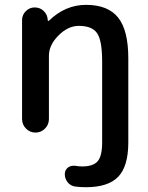

<svg xmlns="http://www.w3.org/2000/svg" viewBox="-20 -576 619 803"><path d="M407.2 -318.4Q407.2 -406.2 386.2 -437Q365.2 -467.8 309.6 -467.8Q264.6 -467.8 224.6 -427.7Q184.6 -387.7 184.6 -342.8V-78.1Q184.6 -54.7 168 -38.1Q151.4 -21.5 128.4 -21.5Q105.5 -21.5 88.9 -38.1Q72.3 -54.7 72.3 -78.1V-492.2Q72.3 -513.7 87.9 -529.3Q103.5 -544.9 125 -544.9Q147.5 -544.9 163.1 -529.8Q178.7 -514.6 179.7 -492.2V-491.2Q179.7 -489.3 181.6 -488.8Q183.6 -488.3 184.6 -489.3Q252.9 -555.7 339.8 -555.7Q431.6 -555.7 474.1 -502.4Q516.6 -449.2 516.6 -332V19.5Q516.6 119.1 474.6 163.1Q432.6 207 338.9 207Q316.4 207 293.9 204.1Q274.4 201.2 262.7 186Q251 170.9 251 152.3Q251 135.7 263.7 125Q274.4 117.2 287.1 117.2Q290 117.2 293 117.2Q309.6 120.1 324.2 120.1Q370.1 120.1 388.7 98.1Q407.2 76.2 407.2 19.5Z"/></svg>

Font: Gen Jyuu Gothic Medium
Style: Regular
Weight: 500
Designer: [Source Han Sans]
Ryoko NISHIZUKA  (kana & ideographs); Paul D. Hunt (Latin, Greek & Cyrillic); Wenlong ZHANG  (bopomofo
Version: Version 1.002.20150607